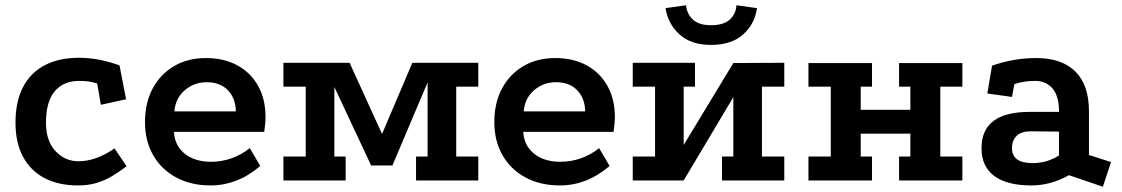

<svg xmlns="http://www.w3.org/2000/svg" viewBox="-20 -687 4271 731"><path d="M350 -369Q332 -375 315.5 -377Q299 -379 282 -379Q221 -379 188 -339Q155 -299 155 -220Q155 -151 191 -112Q227 -73 279 -73Q312 -73 347 -85.5Q382 -98 416 -122L462 -54Q433 -32 405 -15.5Q377 1 346 10Q315 19 276 19Q204 19 150.5 -8.5Q97 -36 68 -89.5Q39 -143 39 -220Q39 -301 68 -356Q97 -411 151 -439Q205 -467 281 -467Q320 -467 358.5 -459.5Q397 -452 435 -438L460 -309L364 -288Z M971 -55Q926 -17 879 1Q832 19 782 19Q707 19 650.5 -11.5Q594 -42 563 -96.5Q532 -151 532 -222Q532 -296 561.5 -350.5Q591 -405 643 -435.5Q695 -466 764 -466Q833 -466 884 -438Q935 -410 963 -359.5Q991 -309 991 -241Q991 -229 989.5 -214Q988 -199 986 -185H642Q645 -146 665 -120.5Q685 -95 715.5 -83Q746 -71 782 -71Q824 -71 862 -84.5Q900 -98 931 -123ZM878 -263Q877 -313 847.5 -343.5Q818 -374 767 -374Q719 -374 683.5 -343.5Q648 -313 644 -263Z M1059 0V-91H1144V-357H1059V-448H1311L1450 -143H1420L1550 -448H1801V-357H1717V-91H1801V0H1564V-91H1608V-414L1624 -411L1474 -57H1393L1229 -407L1253 -410V-91H1296V0Z M2301 -55Q2256 -17 2209 1Q2162 19 2112 19Q2037 19 1980.5 -11.5Q1924 -42 1893 -96.5Q1862 -151 1862 -222Q1862 -296 1891.5 -350.5Q1921 -405 1973 -435.5Q2025 -466 2094 -466Q2163 -466 2214 -438Q2265 -410 2293 -359.5Q2321 -309 2321 -241Q2321 -229 2319.5 -214Q2318 -199 2316 -185H1972Q1975 -146 1995 -120.5Q2015 -95 2045.5 -83Q2076 -71 2112 -71Q2154 -71 2192 -84.5Q2230 -98 2261 -123ZM2208 -263Q2207 -313 2177.5 -343.5Q2148 -374 2097 -374Q2049 -374 2013.5 -343.5Q1978 -313 1974 -263Z M2389 -448H2626V-357H2583V-135L2772 -447L2966 -448V-357H2881V-91H2966V0H2729V-91H2772V-317L2583 0H2389V-91H2474V-357H2389ZM2687 -516Q2611 -516 2567 -556Q2523 -596 2514 -656L2592 -667Q2595 -634 2618 -612.5Q2641 -591 2687 -591Q2735 -591 2758.5 -612.5Q2782 -634 2784 -667L2862 -656Q2854 -596 2809.5 -556Q2765 -516 2687 -516Z M3058 -447H3300V-357H3257V-269H3446V-357H3403V-447H3644V-357H3560V-91H3644V0H3403V-91H3446V-178H3257V-91H3300V0H3058V-91H3143V-357H3058Z M4050 -20Q3980 19 3907 19Q3814 19 3765.5 -17Q3717 -53 3717 -122Q3716 -261 3900 -261H4012Q4012 -322 3987 -350.5Q3962 -379 3922 -379Q3900 -379 3880.5 -376Q3861 -373 3842 -367L3833 -318L3739 -331L3757 -437Q3797 -451 3838.5 -458.5Q3880 -466 3925 -466Q4023 -466 4074.5 -414.5Q4126 -363 4126 -263V-97L4210 -70L4179 24ZM3903 -187Q3869 -187 3851 -170Q3833 -153 3833 -123Q3833 -66 3911 -66Q3966 -66 4012 -95V-186Z"/></svg>

Font: Podkova
Style: Bold
Weight: 700
Designer: Ilya Yudin
Foundry: Cyreal (www.cyreal.org)
Version: Version 2.102; ttfautohint (v1.8.1.43-b0c9)